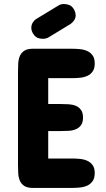

<svg xmlns="http://www.w3.org/2000/svg" viewBox="-20 -923 521 943"><path d="M333 -683.6Q352.5 -683.6 372.6 -681.6Q392.6 -679.7 408.7 -672.4Q424.8 -665 435.1 -650.6Q445.3 -636.2 445.3 -611.3Q445.3 -586.4 435.1 -572Q424.8 -557.6 408.7 -550.3Q392.6 -543 372.6 -541Q352.5 -539.1 333 -539.1H216.8V-412.1H278.3Q297.9 -412.1 317.6 -410.9Q337.4 -409.7 352.8 -403.1Q368.2 -396.5 377.9 -383.1Q387.7 -369.6 387.7 -345.7Q387.7 -321.3 377.9 -308.1Q368.2 -294.9 352.8 -288.3Q337.4 -281.7 317.6 -280.5Q297.9 -279.3 278.3 -279.3H216.8V-144.5H333Q352.5 -144.5 372.6 -142.6Q392.6 -140.6 408.7 -133.3Q424.8 -126 435.1 -111.8Q445.3 -97.7 445.3 -73.2Q445.3 -47.9 434.8 -33.2Q424.3 -18.6 408.2 -11.2Q392.1 -3.9 372.1 -2Q352.1 0 333 0H141.6Q114.3 0 99.4 -9.8Q84.5 -19.5 77.6 -35.4Q70.8 -51.3 69.6 -71.3Q68.4 -91.3 68.4 -112.3V-571.3Q68.4 -592.3 69.6 -612.3Q70.8 -632.3 77.6 -648.2Q84.5 -664.1 99.4 -673.8Q114.3 -683.6 141.6 -683.6ZM264.6 -894.5Q277.8 -903.3 292 -903.3Q304.7 -903.3 317.9 -899.2Q331.1 -895 340.8 -880.9Q346.7 -872.1 349.1 -863.3Q351.6 -854.5 351.6 -847.7Q351.6 -834.5 344.2 -823.5Q336.9 -812.5 327.1 -805.7L219.7 -740.2Q212.9 -735.8 205.3 -734.1Q197.8 -732.4 190.4 -732.4Q177.2 -732.4 165.8 -736.6Q154.3 -740.7 144.5 -754.9Q138.7 -763.2 136.2 -771.2Q133.8 -779.3 133.8 -786.1Q133.8 -800.8 141.1 -812.3Q148.4 -823.7 155.3 -828.1Z"/></svg>

Font: Concert One
Style: Regular
Weight: 400
Version: Version 1.003